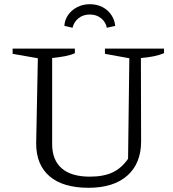

<svg xmlns="http://www.w3.org/2000/svg" viewBox="-20 -884 823 913"><path d="M401 9Q280 9 216 -45.5Q152 -100 152 -202L160 -607L40 -628V-653H336V-631Q316 -622 290 -617Q264 -612 228 -608V-199Q228 -123 273.5 -83.5Q319 -44 407 -44Q472 -44 515 -64Q558 -84 589 -129L595 -607L479 -628V-653H760V-631Q738 -622 711.5 -616.5Q685 -611 650 -608L651 -212Q651 -107 585.5 -49Q520 9 401 9ZM407 -864Q441 -864 467 -850.5Q493 -837 509 -813.5Q525 -790 528 -761L488 -752Q483 -779 461 -797Q439 -815 407 -815Q375 -815 353 -797Q331 -779 325 -752L286 -761Q288 -790 304 -813Q320 -836 347 -850Q374 -864 407 -864Z"/></svg>

Font: Piazzolla Thin Light
Style: Regular
Weight: 300
Version: Version 2.005